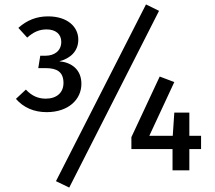

<svg xmlns="http://www.w3.org/2000/svg" viewBox="-20 -770 972 868"><path d="M191 -263C289 -263 348 -320 348 -391C348 -456 303 -488 248 -493C299 -506 334 -539 334 -591C334 -648 286 -696 197 -696C146 -696 102 -679 63 -644L103 -600C131 -625 157 -637 191 -637C231 -637 257 -616 257 -581C257 -540 226 -518 185 -518H162L153 -462H187C237 -462 267 -445 267 -395C267 -351 236 -324 187 -324C153 -324 124 -336 97 -365L52 -323C86 -284 133 -263 191 -263ZM293 78 699 -721 640 -750 233 49ZM574 -96H760V0H836V-96H889V-156H836V-261H768L761 -156H655L768 -399L702 -424L574 -150Z"/></svg>

Font: FiraGO Unicode
Style: Regular
Weight: 400
Designer: bBox Type
Foundry: bBox Type GmbH
Version: Version 1.001;PS 001.001;hotconv 1.0.88;makeotf.lib2.5.64775